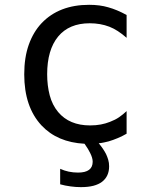

<svg xmlns="http://www.w3.org/2000/svg" viewBox="-20 -580 642 793"><path d="M350.6 -483.9Q265.6 -483.9 220.2 -429.2Q174.8 -374 174.8 -273.4Q174.8 -226.6 185.3 -186.5Q195.8 -146.5 220.2 -117.2Q266.6 -62 352.1 -62Q376.5 -62 396.7 -65.9Q417 -69.8 434.1 -76.7Q456.1 -85 471.9 -95.9Q487.8 -106.9 502.9 -121.1V-27.8Q486.3 -18.1 466.8 -9.8Q447.3 -1.5 428.7 3.9Q418.9 6.3 408.9 8.5Q398.9 10.7 387.7 11.7Q406.7 34.2 418 56.2Q423.3 67.4 427 79.8Q430.7 92.3 430.7 106.9Q430.7 148.4 401.4 170.9Q387.2 181.6 365.7 187.3Q344.2 192.9 314 192.9Q293 192.9 271.5 189.9Q249 187 228.5 181.2V117.2Q262.2 132.8 302.2 132.8Q362.8 132.8 362.8 87.9Q362.8 72.3 352.1 51.3Q348.1 43.5 342.5 33.9Q336.9 24.4 329.1 13.7Q216.8 7.8 151.4 -62Q80.1 -138.7 80.1 -272.9Q80.1 -342.8 98.9 -395.5Q117.7 -448.2 151.9 -484.4Q224.1 -560.1 348.1 -560.1Q392.6 -560.1 427.2 -549.8Q462.9 -540 502.9 -518.1V-423.8Q465.8 -456.5 431.6 -469.7Q394.5 -483.9 350.6 -483.9Z"/></svg>

Font: Vazir Code Hack
Style: Code-Hack
Weight: 400
Foundry: DejaVu fonts team - Redesigned by Saber Rastikerdar
Version: Version 1.1.2